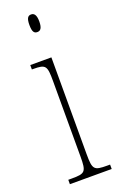

<svg xmlns="http://www.w3.org/2000/svg" viewBox="-145 -779 509 820"><g transform="rotate(-20 109.5 -369.0)"><path d="M114 -658C127 -658 137 -666 137 -698C137 -729 127 -738 114 -738C100 -738 92 -729 92 -698C92 -666 100 -658 114 -658ZM22 0H212V-20H199C139 -20 133 -26 133 -96V-536H37V-516H43C101 -516 105 -508 105 -437V-96C105 -26 99 -20 38 -20H22Z"/></g></svg>

Font: Noto Serif Lao ExtraCondensed Thin
Style: Regular
Weight: 100
Width: 2
Designer: Monotype Design Team
Foundry: Monotype Imaging Inc.
Version: Version 2.003